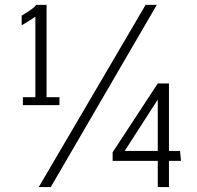

<svg xmlns="http://www.w3.org/2000/svg" viewBox="-20 -759 798 779"><path d="M72.8 -332.5V-364.7H123.5V-691.4Q109.4 -680.7 67.9 -656.2V-695.8Q113.8 -722.2 127.4 -739.3H168.9V-364.7H221.2V-332.5ZM620.1 0V-106.4H437V-141.1L620.1 -420.4H665.5V-146.5H710.4L714.4 -106.4H665.5V0ZM137.2 0 570.8 -739.3H616.2L186 0ZM485.8 -146.5H620.1Q619.6 -334.5 620.1 -355Z"/></svg>

Font: Oxygen Light
Style: Regular
Weight: 300
Designer: vernon adams
Foundry: Vernon Adams
Version: Version Release 0.2.3 webfont; ttfautohint (v0.93.3-1d66) -l